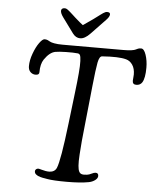

<svg xmlns="http://www.w3.org/2000/svg" viewBox="-59 -940 806 997"><g transform="rotate(5 343.5 -441.5)"><path d="M389.6 -845.7Q398.4 -852.1 409.4 -860.4Q420.4 -868.7 426.3 -873Q432.1 -877.4 438.7 -881.8Q445.3 -886.2 450 -887.9Q454.6 -889.6 458.5 -889.6Q476.1 -889.6 474.6 -876.5Q473.1 -864.7 458 -849.1L382.8 -770.5Q355 -741.2 330.6 -741.2Q308.1 -741.2 292 -762.7L234.4 -841.3Q218.3 -863.3 219.7 -876.5Q221.2 -889.6 238.3 -889.6Q242.2 -889.6 246.3 -887.9Q250.5 -886.2 256.3 -881.6Q262.2 -877 266.8 -873Q271.5 -869.1 280.8 -860.4Q290 -851.6 296.9 -845.7Q327.6 -818.4 338.9 -810.5Q350.1 -817.4 389.6 -845.7ZM309.6 -295.4 328.1 -450.7Q336.4 -519 339.8 -560.1Q343.3 -601.1 342.3 -623.8Q341.3 -646.5 337.6 -653.8Q334 -661.1 325.7 -662.1Q301.3 -664.6 264.6 -663.8Q228 -663.1 209 -659.7Q179.2 -654.3 151.9 -614.3Q135.7 -590.3 135.7 -546.9Q135.7 -532.7 116.7 -532.7Q101.1 -532.7 89.8 -543.7Q78.6 -554.7 78.6 -574.2Q78.6 -604.5 91.6 -639.9Q104.5 -675.3 120.8 -697.8Q137.2 -720.2 147.9 -720.2Q156.7 -720.2 164.1 -717Q171.4 -713.9 177.2 -710.2Q183.1 -706.5 200.2 -703.4Q217.3 -700.2 243.2 -700.2H559.1Q585 -700.2 601.6 -702.6Q618.2 -705.1 623.5 -708.3Q628.9 -711.4 635.7 -713.9Q642.6 -716.3 651.4 -716.3Q666.5 -716.3 676.8 -685.8Q687 -655.3 687 -619.1Q687 -564.9 672.9 -542Q662.6 -525.9 642.1 -525.9Q622.6 -525.9 622.6 -545.4Q622.6 -549.8 623.8 -560.8Q625 -571.8 625 -578.1Q625 -608.9 611.8 -628.4Q598.6 -647.9 578.1 -653.3Q539.1 -664.1 452.6 -657.7Q438.5 -656.7 431.9 -623.3Q425.3 -589.8 416 -499.5Q412.6 -465.3 410.6 -446.8L395.5 -301.8Q389.2 -242.7 386.2 -210.9Q383.3 -179.2 380.9 -140.9Q378.4 -102.5 380.1 -81.5Q381.8 -60.5 386.7 -51.3Q391.1 -42 400.4 -39.1Q409.7 -36.1 428.2 -38.6Q439.5 -40 451.7 -46.4Q463.9 -52.7 472.2 -52.7Q486.8 -52.7 486.8 -37.1Q486.8 -24.9 472.9 -14.6Q459 -4.4 440.9 -1Q397 7.3 326.2 7.3Q255.4 7.3 224.1 1.5Q222.7 1 213.1 -0.5Q203.6 -2 200 -2.7Q196.3 -3.4 188 -5.6Q179.7 -7.8 175.5 -10Q171.4 -12.2 166.5 -15.6Q161.6 -19 159.4 -23.4Q157.2 -27.8 157.2 -33.2Q157.2 -39.6 162.1 -43.7Q167 -47.9 173.8 -47.9Q177.7 -47.9 190.2 -44.2Q202.6 -40.5 211.9 -39.1Q256.8 -31.2 269.5 -60.5Q286.6 -100.6 309.6 -295.4Z"/></g></svg>

Font: Cooper*
Style: Italic
Weight: 400
Italic angle: -7°
Designer: Owen Earl
Foundry: indestructible type*
Version: Version 0.001